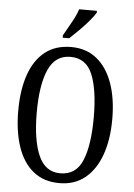

<svg xmlns="http://www.w3.org/2000/svg" viewBox="-62 -977 720 1033"><g transform="rotate(5 298.5 -460.5)"><path d="M298 10Q213 10 156.5 -36Q100 -82 72 -165Q44 -248 44 -359Q44 -470 72 -552Q100 -634 156.5 -679.5Q213 -725 299 -725Q380 -725 436.5 -679.5Q493 -634 522.5 -551.5Q552 -469 552 -358Q552 -247 522.5 -164.5Q493 -82 436.5 -36Q380 10 298 10ZM298 -43Q384 -43 418 -126.5Q452 -210 452 -358Q452 -507 418 -589.5Q384 -672 299 -672Q217 -672 180.5 -589.5Q144 -507 144 -358Q144 -210 180.5 -126.5Q217 -43 298 -43ZM248 -784Q269 -822 290.5 -859.5Q312 -897 323 -931H419V-921Q409 -904 386 -876.5Q363 -849 335 -821Q307 -793 283 -771H248Z"/></g></svg>

Font: Noto Serif Myanmar ExtraCondensed
Style: Regular
Weight: 400
Width: 2
Designer: Ben Mitchell and the Monotype Design Team
Foundry: Monotype Imaging Inc.
Version: Version 2.106; ttfautohint (v1.8.4.7-5d5b)